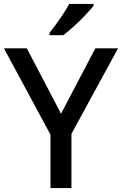

<svg xmlns="http://www.w3.org/2000/svg" viewBox="-20 -961 623 981"><path d="M292 -380 467 -714H583L345 -277V0H238V-273L0 -714H117ZM458 -931Q443 -913 416 -884Q389 -855 358 -827Q327 -799 303 -781H233V-793Q248 -812 267 -838Q286 -864 304 -891.5Q322 -919 334 -941H458Z"/></svg>

Font: Noto Sans Tamil Medium
Style: Regular
Weight: 500
Designer: Jelle Bosma - Monotype Design Team
Foundry: Monotype Imaging Inc.
Version: Version 2.004; ttfautohint (v1.8.4.7-5d5b)